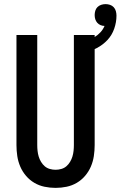

<svg xmlns="http://www.w3.org/2000/svg" viewBox="-20 -905 586 933"><path d="M250 8Q223 8 196.5 2.5Q170 -3 147 -16.5Q124 -30 106.5 -50.5Q89 -71 78.5 -95.5Q68 -120 64 -146.5Q60 -173 60 -200V-735H161V-200Q161 -186 162.5 -172Q164 -158 168 -144.5Q172 -131 179.5 -118.5Q187 -106 197.5 -97Q208 -88 222 -84Q236 -80 250 -80Q264 -80 278 -84Q292 -88 302.5 -97Q313 -106 320.5 -118.5Q328 -131 332 -144.5Q336 -158 337.5 -172Q339 -186 339 -200V-735H440V-200Q440 -173 436 -146.5Q432 -120 421.5 -95.5Q411 -71 393.5 -50.5Q376 -30 353 -16.5Q330 -3 303.5 2.5Q277 8 250 8ZM390 -647 374 -698Q391 -703 408 -709.5Q425 -716 440.5 -725.5Q456 -735 468.5 -748.5Q481 -762 488 -779Q478 -779 468.5 -783Q459 -787 452.5 -794.5Q446 -802 443 -811.5Q440 -821 440 -832Q440 -842 443 -852.5Q446 -863 453.5 -870.5Q461 -878 471.5 -881.5Q482 -885 493 -885Q504 -885 514.5 -881.5Q525 -878 532.5 -870Q540 -862 543 -851Q546 -840 546 -829Q546 -797 535 -765.5Q524 -734 502 -710.5Q480 -687 450.5 -671.5Q421 -656 390 -647Z"/></svg>

Font: Iosevka SS18 Semibold
Style: Regular
Weight: 600
Monospace: yes
Designer: Belleve Invis
Foundry: Belleve Invis
Version: Version 25.1.1; ttfautohint (v1.8.4)